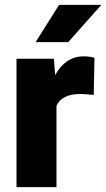

<svg xmlns="http://www.w3.org/2000/svg" viewBox="-20 -770 437 790"><path d="M368.7 -532.2 365.7 -379.4Q356 -380.4 339.4 -381.8Q322.8 -383.3 311.5 -383.3Q234.4 -383.3 212.4 -335V0H47.9V-528.3H201.7L207 -460.9Q226.6 -497.6 256.1 -517.8Q285.6 -538.1 323.2 -538.1Q350.6 -538.1 368.7 -532.2ZM126.5 -596.7 223.1 -750H397L260.7 -596.7Z"/></svg>

Font: Vazirmatn UI Black
Style: Regular
Weight: 900
Designer: Saber Rastikerdar
Foundry: Saber Rastikerdar
Version: Version 33.003